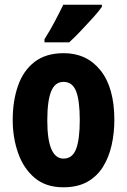

<svg xmlns="http://www.w3.org/2000/svg" viewBox="-20 -786 541 816"><path d="M466 -276Q466 -221 454.5 -169.5Q443 -118 418 -77.5Q393 -37 351.5 -13.5Q310 10 249 10Q175 10 127.5 -30Q80 -70 57 -135.5Q34 -201 34 -276Q34 -357 56.5 -421.5Q79 -486 127 -523Q175 -560 251 -560Q349 -560 407.5 -486.5Q466 -413 466 -276ZM181 -274Q181 -112 250 -112Q288 -112 303.5 -153Q319 -194 319 -276Q319 -358 303.5 -398Q288 -438 250 -438Q214 -438 197.5 -398Q181 -358 181 -274ZM413 -757Q400 -738 376 -711.5Q352 -685 325 -656.5Q298 -628 274 -606H169V-619Q194 -659 213.5 -696Q233 -733 249 -766H413Z"/></svg>

Font: Noto Sans ExtraCondensed ExtraBold
Style: Regular
Weight: 800
Width: 2
Designer: Monotype Design Team
Foundry: Monotype Imaging Inc.
Version: Version 2.013; ttfautohint (v1.8.4.7-5d5b)